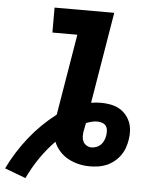

<svg xmlns="http://www.w3.org/2000/svg" viewBox="-73 -782 730 920"><g transform="rotate(5 291.5 -322.0)"><path d="M84 91 -17 53Q22 -28 78.5 -99Q135 -170 207 -225L272 -615H152V-735H439L366 -296Q378 -298 390 -299Q402 -300 413 -300Q436 -300 458 -296Q480 -292 498.5 -282.5Q517 -273 531.5 -257Q546 -241 554 -221.5Q562 -202 563.5 -179.5Q565 -157 561 -135Q558 -115 551 -95.5Q544 -76 531.5 -58.5Q519 -41 502 -27.5Q485 -14 466 -6Q447 2 426.5 5Q406 8 386 8Q358 8 331 1.5Q304 -5 280.5 -18Q257 -31 239.5 -51Q222 -71 212 -95Q172 -54 140 -7Q108 40 84 91ZM386 -83Q398 -83 410 -87.5Q422 -92 431 -101Q440 -110 445 -122Q450 -134 452 -146Q454 -158 453 -170.5Q452 -183 445.5 -192Q439 -201 427.5 -205Q416 -209 404 -209Q390 -209 376.5 -205.5Q363 -202 350 -197Q348 -187 346 -176.5Q344 -166 342 -156Q340 -143 340.5 -130Q341 -117 346.5 -106.5Q352 -96 363 -89.5Q374 -83 386 -83Z"/></g></svg>

Font: Iosevka Curly Slab HvExObl
Style: Regular
Weight: 900
Width: 7
Italic angle: -9°
Monospace: yes
Designer: Belleve Invis
Foundry: Belleve Invis
Version: Version 11.1.0; ttfautohint (v1.8.3)